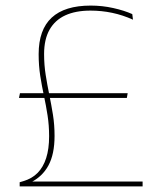

<svg xmlns="http://www.w3.org/2000/svg" viewBox="-20 -668 572 688"><path d="M48 -317 51.5 -334H437.5L434.5 -317ZM84 -17.5H491V0H50.5V-15L64 -19Q94.5 -28 114.8 -48.5Q135 -69 145.5 -101.8Q156 -134.5 156 -180Q156 -218.5 150.5 -254Q145 -289.5 137.5 -324.5Q130 -359.5 124.2 -396.2Q118.5 -433 118.5 -474Q118.5 -561.5 165.2 -604.8Q212 -648 305 -648Q346.5 -648 385.8 -639.2Q425 -630.5 454 -617.5L456.5 -597.5Q420 -614 382 -622Q344 -630 304 -630Q251 -630 214 -613Q177 -596 157.5 -561.5Q138 -527 138 -474.5Q138 -435 143.8 -399Q149.5 -363 156.8 -327.8Q164 -292.5 169.8 -256.5Q175.5 -220.5 175.5 -181Q175.5 -115.5 153.5 -75Q131.5 -34.5 89 -14Z"/></svg>

Font: Anek Gurmukhi Thin
Style: Regular
Weight: 250
Designer: Sarang Kulkarni (Gurmukhi), Yesha Goshar (Latin)
Foundry: Ek Type
Version: Version 1.003